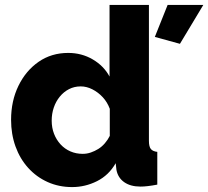

<svg xmlns="http://www.w3.org/2000/svg" viewBox="-20 -750 846 780"><path d="M25 -263Q25 -340 55 -401.5Q85 -463 137 -499Q189 -535 257 -535Q312 -535 357 -508.5Q402 -482 425 -439V-730H585V-178Q585 -154 593 -144.5Q601 -135 619 -133V0Q577 8 551 8Q510 8 484.5 -10Q459 -28 453 -60L450 -87Q422 -38 374 -14Q326 10 273 10Q219 10 173.5 -10.5Q128 -31 94.5 -68Q61 -105 43 -155Q25 -205 25 -263ZM426 -198V-308Q416 -335 397.5 -355Q379 -375 355.5 -387Q332 -399 308 -399Q282 -399 260.5 -388Q239 -377 223 -357.5Q207 -338 198.5 -313Q190 -288 190 -260Q190 -231 199.5 -206.5Q209 -182 226 -163.5Q243 -145 266 -135Q289 -125 316 -125Q333 -125 349 -130.5Q365 -136 379.5 -145Q394 -154 406 -168Q418 -182 426 -198ZM711 -572 609 -600 661 -730H806Z"/></svg>

Font: Raleway Thin ExtraBold
Style: Regular
Weight: 800
Version: Version 4.026